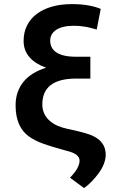

<svg xmlns="http://www.w3.org/2000/svg" viewBox="-20 -742 603 954"><path d="M397.7 192.5 327.8 141Q375.4 92.3 375.4 56.1Q375.4 23.1 314.6 8.2L286.6 0.4Q235.8 -13.5 194.6 -28.1Q153.4 -42.6 122.9 -64.6Q108 -75.6 95.9 -90.2Q83.8 -104.8 75.3 -123.6Q66.8 -142.4 62.1 -166Q57.5 -189.6 57.5 -218.8Q57.5 -254.6 68 -284.3Q78.5 -313.9 98.2 -337.4Q117.9 -360.8 146.1 -377.8Q174.4 -394.9 209.5 -405.5Q183.9 -414.4 163.2 -427.2Q142.4 -440 127.7 -456.5Q112.9 -473 105.1 -493.4Q97.3 -513.8 97.3 -538.4Q97.3 -581.7 114.5 -615.8Q131.7 -649.9 163.2 -673.3Q194.6 -696.7 238.8 -709.2Q283 -721.6 337.4 -721.6Q422.9 -721.6 480.5 -697.8L460.6 -595.5Q442.5 -600.5 427.4 -604.2Q412.3 -608 399.5 -609.7Q374.3 -614 348.4 -614Q317.5 -614 295.1 -608.5Q272.7 -603 258.2 -593Q243.6 -583.1 236.5 -569.6Q229.4 -556.1 229.4 -540.1Q229.4 -522 236.7 -507.3Q244 -492.5 259.4 -482.1Q274.9 -471.6 298.7 -465.9Q322.4 -460.2 355.5 -460.2H429V-351.6H358.3Q190.3 -351.6 190.3 -223Q190.3 -196.4 200.6 -176Q210.9 -155.5 228 -140.8Q245 -126.1 267.2 -116.7Q289.4 -107.2 313.2 -102.3L364.7 -90.6Q394.9 -83.8 420.6 -75.1Q446.4 -66.4 465.4 -52.7Q484.4 -39.1 495 -18.8Q505.7 1.4 505.3 31.6Q502.5 74.9 469.5 119.7Q436.1 164.8 397.7 192.5Z"/></svg>

Font: Linik Sans SemiBold
Style: Regular
Weight: 600
Designer: Fonts by Rasmus Andersson / Changes by Cristiano Sobral with parts from Marc Monis
Foundry: rsms
Version: Version 3.020; ttfautohint (v1.6)